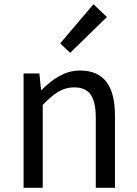

<svg xmlns="http://www.w3.org/2000/svg" viewBox="-20 -892 651 912"><path d="M92 0H183V-394C238 -449 276 -477 332 -477C404 -477 435 -434 435 -332V0H526V-344C526 -483 474 -557 360 -557C286 -557 230 -516 178 -465H175L167 -543H92ZM313 -641 488 -811 424 -872 266 -686Z"/></svg>

Font: Source Han Sans TC
Style: Regular
Weight: 400
Designer: Ryoko NISHIZUKA 西塚涼子 (kana, bopomofo & ideographs); Paul D. Hunt (Latin, Greek & Cyrillic); Sandoll Communications 산돌커뮤니
Foundry: Adobe
Version: Version 2.002;hotconv 1.0.116;makeotfexe 2.5.65601